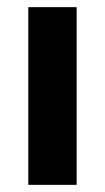

<svg xmlns="http://www.w3.org/2000/svg" viewBox="-20 -516 292 536"><path d="M59 0V-496H194V0Z"/></svg>

Font: DM Sans 28pt
Style: Bold
Weight: 700
Version: Version 4.004;gftools[0.9.30]